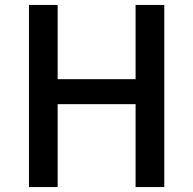

<svg xmlns="http://www.w3.org/2000/svg" viewBox="-20 -756 780 776"><path d="M97 0H213V-335H528V0H644V-736H528V-436H213V-736H97Z"/></svg>

Font: Spoqa Han Sans Neo Medium
Style: Regular
Weight: 500
Designer: [Spoqa Han Sans Neo] Dong-huui Kim  Younghwa Kang  Yujin Lee  [Noto Sans] Ryoko NISHIZUKA  (kana & ideographs); Paul D. 
Foundry: Spoqa (http://www.spoqa-han-sans.com)
Version: Version 1.000